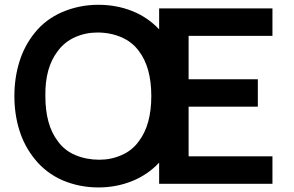

<svg xmlns="http://www.w3.org/2000/svg" viewBox="-20 -786 1258 821"><path d="M786.5 -632.5V-447H1082.5V-330H786.5V-117.5H1145V0H660.5V-90.5Q611 -38 543.8 -11.2Q476.5 15.5 401 15.5Q319 15.5 246.5 -15.5Q175.5 -47 128 -106.5Q84 -161 62.8 -229.2Q41.5 -297.5 41.5 -375Q41.5 -452.5 62.8 -521.5Q84 -590.5 128 -645Q174.5 -703.5 246.5 -734.5Q319 -765.5 401 -765.5Q477.5 -765.5 544.2 -739.2Q611 -713 660.5 -660.5V-750H1145V-632.5ZM627 -375Q627 -498 574 -567.5Q559.5 -587.5 540.2 -602.5Q521 -617.5 498 -627.2Q475 -637 449.5 -642Q424 -647 397 -647Q345.5 -647 300.5 -626.8Q255.5 -606.5 227 -567.5Q172 -496.5 174 -375Q174 -252 227 -182.5Q256 -142 302.8 -122.5Q349.5 -103 405 -103Q455.5 -103 500.5 -123Q546 -143 574 -182.5Q627 -252.5 627 -375Z"/></svg>

Font: Russisch Sans
Style: Bold
Weight: 700
Designer: Michael Sharanda (font) & Cristiano Sobral (main changes)
Foundry: Michael Sharanda
Version: Version 2.00;September 8, 2020;FontCreator 13.0.0.2681 64-bi